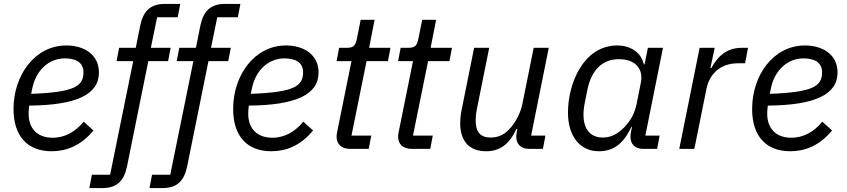

<svg xmlns="http://www.w3.org/2000/svg" viewBox="-20 -760 4321 980"><path d="M244 12C318 12 393 -16 457 -94L407 -139C367 -90 314 -57 249 -57C169 -57 126 -106 126 -179C126 -190 127 -207 129 -221C369 -223 485 -277 485 -390C485 -483 407 -528 319 -528C157 -528 49 -375 49 -204C49 -64 121 12 244 12ZM311 -462C360 -462 406 -446 406 -391C406 -320 360 -289 139 -281L145 -310C164 -402 230 -462 311 -462Z M737 -448H838L851 -516H750L782 -672H887L900 -740H821C741 -740 709 -696 695 -626L673 -516H588L575 -448H660L542 132H449L436 200H503C583 200 615 156 629 86Z M1044 -448H1145L1158 -516H1057L1089 -672H1194L1207 -740H1128C1048 -740 1016 -696 1002 -626L980 -516H895L882 -448H967L849 132H756L743 200H810C890 200 922 156 936 86Z M1365 12C1439 12 1514 -16 1578 -94L1528 -139C1488 -90 1435 -57 1370 -57C1290 -57 1247 -106 1247 -179C1247 -190 1248 -207 1250 -221C1490 -223 1606 -277 1606 -390C1606 -483 1528 -528 1440 -528C1278 -528 1170 -375 1170 -204C1170 -64 1242 12 1365 12ZM1432 -462C1481 -462 1527 -446 1527 -391C1527 -320 1481 -289 1260 -281L1266 -310C1285 -402 1351 -462 1432 -462Z M1862 0 1875 -68H1774L1851 -448H1960L1973 -516H1864L1892 -659H1821L1802 -565C1795 -529 1787 -516 1750 -516H1711L1698 -448H1774L1701 -87C1699 -77 1698 -70 1698 -63C1698 -26 1721 0 1768 0Z M2176 0 2189 -68H2088L2165 -448H2274L2287 -516H2178L2206 -659H2135L2116 -565C2109 -529 2101 -516 2064 -516H2025L2012 -448H2088L2015 -87C2013 -77 2012 -70 2012 -63C2012 -26 2035 0 2082 0Z M2400 -516 2336 -198C2331 -173 2329 -150 2329 -131C2329 -42 2373 12 2461 12C2532 12 2580 -24 2616 -102H2621L2619 -92C2616 -78 2615 -70 2615 -63C2615 -26 2637 0 2681 0H2751L2764 -68H2691L2781 -516H2704L2646 -228C2638 -189 2615 -137 2578 -99C2551 -71 2521 -58 2485 -58C2430 -58 2408 -88 2408 -145C2408 -157 2409 -178 2413 -198L2477 -516Z M3334 0 3347 -68H3274L3364 -516H3287L3270 -432H3266C3251 -497 3193 -528 3131 -528C2960 -528 2879 -337 2879 -185C2879 -63 2942 12 3036 12C3112 12 3161 -26 3203 -112H3206L3201 -89C3199 -79 3198 -70 3198 -62C3198 -25 3220 0 3265 0ZM3057 -58C2988 -58 2958 -108 2958 -175C2958 -192 2960 -209 2963 -226L2978 -301C2998 -401 3054 -458 3138 -458C3230 -458 3264 -402 3251 -338L3230 -233C3220 -181 3198 -142 3165 -109C3135 -79 3102 -58 3057 -58Z M3524 0 3586 -307C3600 -377 3652 -437 3747 -437H3783L3798 -516H3766C3682 -516 3639 -464 3611 -413H3606L3628 -516H3551L3447 0Z M4014 12C4088 12 4163 -16 4227 -94L4177 -139C4137 -90 4084 -57 4019 -57C3939 -57 3896 -106 3896 -179C3896 -190 3897 -207 3899 -221C4139 -223 4255 -277 4255 -390C4255 -483 4177 -528 4089 -528C3927 -528 3819 -375 3819 -204C3819 -64 3891 12 4014 12ZM4081 -462C4130 -462 4176 -446 4176 -391C4176 -320 4130 -289 3909 -281L3915 -310C3934 -402 4000 -462 4081 -462Z"/></svg>

Font: LVC Sans
Style: Italic
Weight: 400
Italic angle: -11.31°
Designer: Mike Abbink, Paul van der Laan, Pieter van Rosmalen
Foundry: Bold Monday
Version: Version 3.0